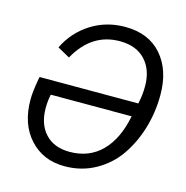

<svg xmlns="http://www.w3.org/2000/svg" viewBox="-106 -810 892 922"><g transform="rotate(15 339.5 -349.0)"><path d="M295 12Q188 12 121.5 -61Q55 -134 55 -255Q55 -292 65 -349L69 -371H560Q570 -414 570 -459Q570 -540 525 -588.5Q480 -637 398 -637Q258 -637 181 -498L120 -532Q160 -614 235.5 -662Q311 -710 405 -710Q522 -710 587 -635.5Q652 -561 652 -438Q652 -352 628.5 -272.5Q605 -193 561 -129Q517 -65 448 -26.5Q379 12 295 12ZM301 -61Q397 -61 459.5 -123.5Q522 -186 545 -303H143Q136 -270 136 -235Q136 -155 179.5 -108Q223 -61 301 -61Z"/></g></svg>

Font: Aneliza
Style: Italic
Weight: 400
Italic angle: -11.31°
Designer: Mike Abbink, Paul van der Laan, Pieter van Rosmalen
Foundry: Bold Monday
Version: Version 3.0